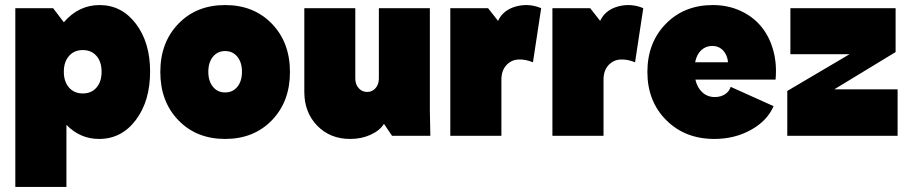

<svg xmlns="http://www.w3.org/2000/svg" viewBox="-20 -532 3560 752"><path d="M368.2 12.2Q293.9 12.2 240.2 -43V200.2H40V-500H188L230 -444.8Q288.1 -512.2 370.1 -512.2Q456.5 -512.2 512.2 -439Q567.9 -365.7 567.9 -252Q567.9 -136.2 512 -62Q456.1 12.2 368.2 12.2ZM250.2 -189.2Q270.5 -166 304.2 -166Q337.9 -166 357.9 -189Q377.9 -211.9 377.9 -251Q377.9 -290 357.9 -313Q337.9 -335.9 304.2 -335.9Q270.5 -335.9 250.2 -312.7Q230 -289.6 230 -251Q230 -212.4 250.2 -189.2Z M1044.9 -61Q974.1 12.2 861.8 12.2Q749.5 12.2 678.7 -61Q607.9 -134.3 607.9 -250Q607.9 -365.7 678.7 -439Q749.5 -512.2 861.8 -512.2Q974.1 -512.2 1044.9 -439Q1115.7 -365.7 1115.7 -250Q1115.7 -134.3 1044.9 -61ZM814 -192.1Q832 -169.9 861.8 -169.9Q891.6 -169.9 909.7 -192.1Q927.7 -214.4 927.7 -251Q927.7 -287.6 909.7 -309.8Q891.6 -332 861.8 -332Q832 -332 814 -309.8Q795.9 -287.6 795.9 -251Q795.9 -214.4 814 -192.1Z M1351.6 12.2Q1272.9 12.2 1222.4 -39.8Q1171.9 -91.8 1171.9 -171.9V-500H1371.6V-224.1Q1371.6 -201.7 1384.8 -186.8Q1397.9 -171.9 1418 -171.9Q1438 -171.9 1450.9 -186.8Q1463.9 -201.7 1463.9 -224.1V-500H1663.6V-100.1L1665.5 0H1515.6L1483.9 -46.9Q1467.8 -21 1431.9 -4.4Q1396 12.2 1351.6 12.2Z M1743.7 0V-500H1891.6L1930.7 -450.2Q1950.2 -492.7 2000.5 -506.6Q2050.8 -520.5 2099.6 -500L2067.4 -288.1Q2036.1 -300.8 2008.8 -298.8Q1981.4 -296.9 1962.6 -275.9Q1943.8 -254.9 1943.8 -220.2V0Z M2143.6 0V-500H2291.5L2330.6 -450.2Q2350.1 -492.7 2400.4 -506.6Q2450.7 -520.5 2499.5 -500L2467.3 -288.1Q2436 -300.8 2408.7 -298.8Q2381.3 -296.9 2362.5 -275.9Q2343.8 -254.9 2343.8 -220.2V0Z M2777.8 12.2Q2663.1 12.2 2589.4 -61.5Q2515.6 -135.3 2515.6 -250Q2515.6 -364.7 2587.6 -438.5Q2659.7 -512.2 2771.5 -512.2Q2831.1 -512.2 2880.4 -489.5Q2929.7 -466.8 2961.7 -427.7Q2993.7 -388.7 3008.5 -335Q3023.4 -281.2 3017.6 -220.2H2703.6Q2710.9 -188.5 2731 -170.2Q2751 -151.9 2779.8 -151.9Q2802.7 -151.9 2819.6 -162.8Q2836.4 -173.8 2841.8 -191.9L3009.8 -116.2Q2985.4 -59.1 2921.4 -23.4Q2857.4 12.2 2777.8 12.2ZM2702.6 -288.1H2831.5Q2828.6 -317.4 2811.8 -334.7Q2794.9 -352.1 2769.5 -352.1Q2744.1 -352.1 2726.3 -335.2Q2708.5 -318.4 2702.6 -288.1Z M3063.5 0V-175.8L3307.6 -319.8H3075.7V-500H3487.8V-328.1L3247.6 -182.1H3495.6V0Z"/></svg>

Font: Apfel Grotezk Satt
Style: Regular
Weight: 900
Designer: Luigi Gorlero
Foundry: © 2023, Luigi Gorlero & Collletttivo
Version: Version 2.000;Glyphs 3.2 (3217)